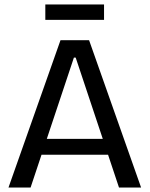

<svg xmlns="http://www.w3.org/2000/svg" viewBox="-20 -840 670 860"><path d="M18 0 251 -660H379L612 0H513L319 -582H311L117 0ZM127 -147V-218H514V-147ZM183 -751V-820H446V-751Z"/></svg>

Font: Bricolage Grotesque 60pt
Style: Regular
Weight: 400
Version: Version 1.001;gftools[0.9.33.dev8+g029e19f]